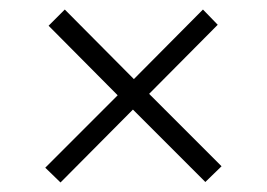

<svg xmlns="http://www.w3.org/2000/svg" viewBox="-20 -464 560 403"><path d="M75 -112 227 -264 82 -410 116 -444 261 -298 406 -444 437 -412 293 -267 445 -115 411 -82 259 -234 107 -81Z"/></svg>

Font: Bellota Light
Style: Regular
Weight: 300
Designer: Kemie Guaida
Foundry: Kemie Guaida
Version: Version 4.001